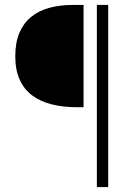

<svg xmlns="http://www.w3.org/2000/svg" viewBox="-20 -679 555 779"><path d="M373 80V-659H419V80ZM291 -244Q236 -244 190 -255.5Q144 -267 111 -291.5Q78 -316 60 -355.5Q42 -395 42 -451Q42 -507 59 -546.5Q76 -586 107 -611Q138 -636 181 -647.5Q224 -659 275 -659H319V-244Z"/></svg>

Font: hySource Sans Pro Light
Style: Regular
Weight: 300
Designer: Paul D. Hunt
Foundry: Adobe Systems Incorporated
Version: Version 2.021;PS 2.000;hotconv 1.0.86;makeotf.lib2.5.63406